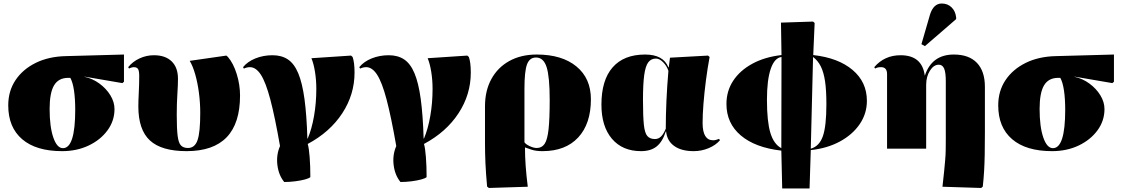

<svg xmlns="http://www.w3.org/2000/svg" viewBox="-20 -848 6397 1095"><path d="M334 14Q186 14 106.5 -54Q27 -122 27 -247Q27 -329 68.5 -391Q110 -453 184 -489.5Q258 -526 357 -528L687 -537V-382L678 -374L462 -411V-410Q508 -400 547 -371.5Q586 -343 609.5 -304.5Q633 -266 633 -226Q633 -159 593 -104.5Q553 -50 485.5 -18Q418 14 334 14ZM339 -3Q409 -3 409 -222Q409 -285 402 -332Q395 -379 381 -404H369Q314 -404 288.5 -361.5Q263 -319 263 -227Q263 -125 284 -64Q305 -3 339 -3Z M1044 14Q901 14 835 -47Q769 -108 769 -241Q769 -273 771.5 -320.5Q774 -368 774 -414Q774 -443 767.5 -454Q761 -465 743 -465Q738 -465 729 -462.5Q720 -460 716 -457L711 -465Q737 -497 776 -515Q815 -533 858 -533Q923 -533 959 -498Q995 -463 995 -399Q995 -363 991.5 -310.5Q988 -258 988 -193Q988 -115 993 -74Q998 -33 1012 -18.5Q1026 -4 1052 -4Q1091 -4 1106.5 -48.5Q1122 -93 1122 -204Q1122 -262 1114.5 -319Q1107 -376 1093.5 -423.5Q1080 -471 1062 -501L1271 -531L1280 -523Q1311 -487 1330 -426Q1349 -365 1349 -303Q1349 14 1044 14Z M1601 190Q1569 151 1562 93Q1555 35 1577 -15Q1548 -181 1522 -279.5Q1496 -378 1468 -421.5Q1440 -465 1405 -465Q1389 -465 1371 -457L1366 -465Q1392 -497 1437 -515Q1482 -533 1534 -533Q1586 -533 1622 -509Q1658 -485 1681 -430Q1704 -375 1716.5 -283.5Q1729 -192 1733 -58H1735Q1758 -112 1771 -186.5Q1784 -261 1784 -341Q1784 -391 1776.5 -438Q1769 -485 1756 -516L1982 -531L1991 -523Q2002 -492 2002 -434Q2002 -309 1932 -202Q1862 -95 1735 -27Q1742 -4 1746 48Q1750 100 1750 162Q1743 169 1719 175.5Q1695 182 1663 186Q1631 190 1601 190Z M2264 190Q2232 151 2225 93Q2218 35 2240 -15Q2211 -181 2185 -279.5Q2159 -378 2131 -421.5Q2103 -465 2068 -465Q2052 -465 2034 -457L2029 -465Q2055 -497 2100 -515Q2145 -533 2197 -533Q2249 -533 2285 -509Q2321 -485 2344 -430Q2367 -375 2379.5 -283.5Q2392 -192 2396 -58H2398Q2421 -112 2434 -186.5Q2447 -261 2447 -341Q2447 -391 2439.5 -438Q2432 -485 2419 -516L2645 -531L2654 -523Q2665 -492 2665 -434Q2665 -309 2595 -202Q2525 -95 2398 -27Q2405 -4 2409 48Q2413 100 2413 162Q2406 169 2382 175.5Q2358 182 2326 186Q2294 190 2264 190Z M2768 224 2758 216Q2751 139 2748.5 82Q2746 25 2746 -29V-242Q2746 -331 2782.5 -397.5Q2819 -464 2885.5 -500.5Q2952 -537 3041 -537Q3185 -537 3267.5 -469Q3350 -401 3350 -282Q3350 -142 3277.5 -64Q3205 14 3074 14Q3036 14 3011 5.5Q2986 -3 2975 -7H2974Q2974 92 2990 217ZM3041 -4Q3070 -4 3086 -27.5Q3102 -51 3108.5 -110.5Q3115 -170 3115 -277Q3115 -410 3097.5 -465Q3080 -520 3037 -520Q3000 -520 2985.5 -480.5Q2971 -441 2971 -342V-37Q2977 -26 3000 -15Q3023 -4 3041 -4Z M3636 14Q3530 14 3470 -56.5Q3410 -127 3410 -251Q3410 -391 3474 -464Q3538 -537 3659 -537Q3763 -537 3792 -464H3794L3801 -519L4018 -531L4027 -523Q4015 -459 4006 -389.5Q3997 -320 3992 -257Q3987 -194 3987 -147Q3987 -48 4047 -48Q4062 -48 4081 -56L4086 -48Q4062 -20 4021.5 -3Q3981 14 3936 14Q3866 14 3825 -15.5Q3784 -45 3779 -98H3777Q3758 -39 3724.5 -12.5Q3691 14 3636 14ZM3715 -55Q3735 -55 3749.5 -69Q3764 -83 3777 -114Q3777 -267 3792 -444Q3783 -472 3762 -493Q3741 -514 3721 -514Q3693 -514 3677 -492.5Q3661 -471 3654 -419.5Q3647 -368 3647 -279Q3647 -185 3652 -137Q3657 -89 3672 -72Q3687 -55 3715 -55Z M4441 227 4436 11Q4287 -6 4205 -75.5Q4123 -145 4123 -255Q4123 -329 4161.5 -387.5Q4200 -446 4270.5 -484.5Q4341 -523 4437 -534L4434 -719L4617 -725L4626 -717L4618 -534Q4761 -518 4842.5 -449Q4924 -380 4924 -273Q4924 -200 4883 -140Q4842 -80 4770 -41Q4698 -2 4604 8L4597 227ZM4436 -3 4437 -523Q4397 -518 4375.5 -455Q4354 -392 4354 -279Q4354 -155 4373.5 -90.5Q4393 -26 4436 -3ZM4604 0Q4653 -14 4673 -71.5Q4693 -129 4693 -254Q4693 -332 4685.5 -383.5Q4678 -435 4661.5 -468.5Q4645 -502 4617 -523Z M5576 224 5355 217Q5361 165 5364.5 129Q5368 93 5370.5 64.5Q5373 36 5373.5 8Q5374 -20 5374 -54V-385Q5374 -435 5364.5 -457Q5355 -479 5334 -479Q5305 -479 5283.5 -445Q5262 -411 5262 -364V0H5039V-425Q5039 -465 5005 -465Q4983 -465 4971 -457L4966 -465Q5024 -533 5116 -533Q5239 -533 5254 -417L5255 -418Q5295 -537 5420 -537Q5506 -537 5551.5 -489.5Q5597 -442 5597 -353V-92Q5597 -20 5596 32Q5595 84 5592.5 127Q5590 170 5585 216ZM5255 -585 5235 -596 5284 -765Q5304 -828 5351 -828Q5384 -828 5406.5 -806.5Q5429 -785 5433 -749V-739Z M5980 14Q5832 14 5752.5 -54Q5673 -122 5673 -247Q5673 -329 5714.5 -391Q5756 -453 5830 -489.5Q5904 -526 6003 -528L6333 -537V-382L6324 -374L6108 -411V-410Q6154 -400 6193 -371.5Q6232 -343 6255.5 -304.5Q6279 -266 6279 -226Q6279 -159 6239 -104.5Q6199 -50 6131.5 -18Q6064 14 5980 14ZM5985 -3Q6055 -3 6055 -222Q6055 -285 6048 -332Q6041 -379 6027 -404H6015Q5960 -404 5934.5 -361.5Q5909 -319 5909 -227Q5909 -125 5930 -64Q5951 -3 5985 -3Z"/></svg>

Font: Display Black
Style: Regular
Weight: 900
Designer: Latin by Veronika Burian and Jose Scaglione. Greek by Irene Vlachou. Cyrillic by Vera Evstafieva.
Foundry: TypeTogether
Version: Version 3.002